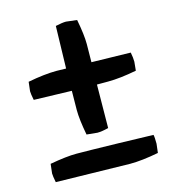

<svg xmlns="http://www.w3.org/2000/svg" viewBox="-105 -702 776 868"><g transform="rotate(-15 283.0 -268.0)"><path d="M184 -412 229 -411 234 -609Q266 -616 283 -616L334 -610Q348 -537 348 -494Q348 -451 347 -409L530 -405Q535 -380 535 -361L531 -320Q453 -305 398 -305H345L343 -102Q312 -94 291 -94L241 -99Q227 -173 227 -217.5Q227 -262 228 -307L51 -312Q45 -342 45 -354L50 -397Q128 -412 184 -412ZM50 -13Q128 -27 174 -27Q220 -27 368.5 -23.5Q517 -20 533 -19Q536 -9 536 23L531 65Q453 80 398 80L51 73Q45 43 45 31Z"/></g></svg>

Font: Inika
Style: Bold
Weight: 700
Version: Version 1.001